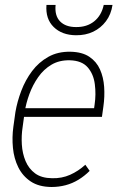

<svg xmlns="http://www.w3.org/2000/svg" viewBox="-20 -748 480 779"><path d="M189 10.7Q137.7 10.3 104.7 -11.7Q71.8 -33.7 54.2 -69.3Q36.6 -105 32.5 -147.9Q28.3 -190.9 34.2 -233.4L42.5 -293Q49.8 -335.9 66.4 -379.6Q83 -423.3 110.1 -459.5Q137.2 -495.6 176 -517.3Q214.8 -539.1 266.1 -538.1Q313.5 -537.1 342.5 -517.6Q371.6 -498 385.7 -466.3Q399.9 -434.6 402.6 -395.3Q405.3 -356 399.4 -315.4L393.6 -273.9H63L69.3 -309.1H361.8L363.8 -323.2Q370.1 -365.2 364.7 -406.5Q359.4 -447.8 335.7 -474.9Q312 -502 263.7 -503.4Q220.7 -504.4 189 -485.6Q157.2 -466.8 135 -435.1Q112.8 -403.3 99.1 -366Q85.4 -328.6 80.1 -293L71.8 -232.4Q66.4 -197.8 68.6 -161.6Q70.8 -125.5 83.7 -94.5Q96.7 -63.5 122.6 -44.4Q148.4 -25.4 191.4 -24.9Q231 -23.9 264.4 -38.8Q297.9 -53.7 326.2 -79.6L343.8 -54.7Q322.8 -33.7 298.3 -18.8Q273.9 -3.9 246.3 3.4Q218.8 10.7 189 10.7ZM400.9 -728H436.5Q430.7 -689.5 409.9 -661.9Q389.2 -634.3 358.2 -619.4Q327.1 -604.5 288.1 -605Q231.4 -605.5 197.8 -638.4Q164.1 -671.4 168.5 -728H205.6Q201.2 -684.6 223.6 -661.4Q246.1 -638.2 288.6 -638.2Q332.5 -637.7 362.1 -661.4Q391.6 -685.1 400.9 -728Z"/></svg>

Font: Roboto Condensed ExtraLight
Style: Italic
Weight: 250
Italic angle: -12°
Designer: Christian Robertson
Foundry: Google
Version: Version 3.008; 2023